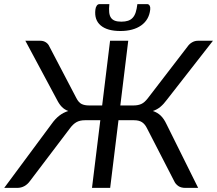

<svg xmlns="http://www.w3.org/2000/svg" viewBox="-48 -915 1056 935"><path d="M764.5 -429Q749 -408 733.2 -394.8Q717.5 -381.5 696.5 -374.5Q719 -367 734.8 -351.8Q750.5 -336.5 762.5 -311L917 0H855Q834 0 820.5 -9Q807 -18 800 -33.5L668 -290Q658 -310.5 643.5 -320Q629 -329.5 604.5 -329.5H529L488.5 0H400L440.5 -329.5H365.5Q341 -329.5 324.2 -320Q307.5 -310.5 292.5 -290L98 -33.5Q87 -18 71.2 -9Q55.5 0 35 0H-27.5L203 -311Q221 -336.5 240.8 -351.8Q260.5 -367 284.5 -374.5Q265.5 -381.5 252.8 -394.8Q240 -408 229.5 -429L75.5 -716.5H149Q163.5 -716.5 175.2 -709Q187 -701.5 192.5 -688.5L323.5 -438Q335 -415.5 349.5 -408.5Q364 -401.5 385 -401.5H449.5L488 -716.5H576.5L538 -401.5H603Q623.5 -401.5 639.8 -408.5Q656 -415.5 673 -438L865.5 -688.5Q874.5 -701.5 887.8 -709Q901 -716.5 915.5 -716.5H989ZM543 -809.5Q562 -809.5 575.5 -814Q589 -818.5 598.2 -828.5Q607.5 -838.5 612.8 -854.8Q618 -871 621 -895H668.5Q677 -895 681 -886.8Q685 -878.5 683.5 -868Q678 -818.5 639.5 -791.2Q601 -764 538 -764Q474.5 -764 442.5 -791Q410.5 -818 416.5 -868Q417.5 -878.5 422.8 -886.8Q428 -895 437 -895H484.5Q482 -871 483.8 -854.8Q485.5 -838.5 492.5 -828.5Q499.5 -818.5 511.8 -814Q524 -809.5 543 -809.5Z"/></svg>

Font: Lato 2
Style: Italic
Weight: 400
Italic angle: -7°
Designer: Lukasz Dziedzic with Adam Twardoch and Botio Nikoltchev
Foundry: tyPoland Lukasz Dziedzic
Version: Version 2.015; 2015-08-06; http://www.latofonts.com/